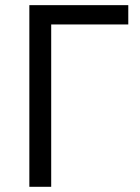

<svg xmlns="http://www.w3.org/2000/svg" viewBox="-20 -718 539 738"><path d="M92.8 -698.2V0H176.8V-624H473.1V-698.2Z"/></svg>

Font: Plexus Sans
Style: Regular
Weight: 400
Version: Version 2.001;PS 002.001;hotconv 1.0.70;makeotf.lib2.5.58329